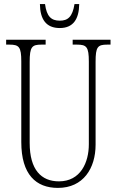

<svg xmlns="http://www.w3.org/2000/svg" viewBox="-20 -908 571 938"><path d="M272 -771C338 -771 366 -815 367 -888H344C334 -826 312 -807 272 -807C230 -807 208 -828 200 -888H175C176 -814 205 -771 272 -771ZM263 10C387 10 447 -86 447 -201V-606C447 -679 457 -690 504 -690H520V-714H335V-690H356C403 -690 414 -679 414 -607V-203C414 -115 374 -22 268 -22C182 -22 125 -78 125 -210V-605C125 -680 136 -690 183 -690H203V-714H10V-690H26C73 -690 84 -679 84 -608V-214C84 -55 156 10 263 10Z"/></svg>

Font: Noto Serif Khmer ExtraCondensed ExtraLight
Style: Regular
Weight: 200
Width: 2
Designer: Danh Hong and the Monotype Design Team
Foundry: Monotype Imaging Inc.
Version: Version 2.004